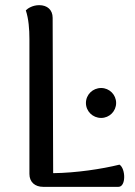

<svg xmlns="http://www.w3.org/2000/svg" viewBox="-20 -724 525 744"><path d="M184 -655C184 -686 163 -704 132 -704C107 -704 88 -692 80 -684C91 -651 94 -611 94 -572V-50C94 -18 116 0 147 0H439C469 0 467 -71 443 -86C374 -69 275 -54 186 -53ZM372 -267C404 -267 430 -293 430 -325C430 -357 404 -383 372 -383C339 -383 313 -357 313 -325C313 -293 339 -267 372 -267Z"/></svg>

Font: Arima Koshi Medium
Style: Regular
Weight: 500
Designer: Joana Correia and Natanael Gama
Foundry: NDISCOVER
Version: Version 1.019;PS 001.019;hotconv 1.0.88;makeotf.lib2.5.64775